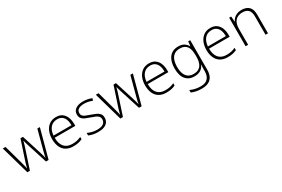

<svg xmlns="http://www.w3.org/2000/svg" viewBox="94 -1698 4541 3096"><g transform="rotate(-30 2364.5 -150.5)"><path d="M397 -360Q391 -381 385 -399.5Q379 -418 374.5 -435.5Q370 -453 365 -470H363Q359 -453 354 -435Q349 -417 343.5 -398Q338 -379 331 -359L213 0H165L14 -530H64L159 -188Q167 -157 173 -134.5Q179 -112 183.5 -93.5Q188 -75 190 -58H193Q196 -70 199.5 -83Q203 -96 206.5 -111Q210 -126 215.5 -144Q221 -162 228 -182L343 -530H389L499 -183Q506 -159 512.5 -136.5Q519 -114 524.5 -94.5Q530 -75 533 -58H536Q538 -74 542 -93Q546 -112 552.5 -135.5Q559 -159 566 -188L657 -530H704L561 0H512Z M1008 -541Q1076 -541 1120.5 -509Q1165 -477 1187 -421.5Q1209 -366 1209 -295V-261H825Q825 -150 876 -91Q927 -32 1022 -32Q1071 -32 1107 -39.5Q1143 -47 1188 -67V-24Q1149 -6 1110 2Q1071 10 1021 10Q940 10 885.5 -23.5Q831 -57 804 -118.5Q777 -180 777 -261Q777 -340 803.5 -403.5Q830 -467 881.5 -504Q933 -541 1008 -541ZM1007 -500Q930 -500 882.5 -449Q835 -398 826 -301H1161Q1161 -360 1144.5 -405Q1128 -450 1094 -475Q1060 -500 1007 -500Z M1686 -139Q1686 -92 1662.5 -58.5Q1639 -25 1593.5 -7.5Q1548 10 1482 10Q1427 10 1383.5 0Q1340 -10 1310 -24V-71Q1348 -53 1392.5 -41.5Q1437 -30 1483 -30Q1566 -30 1602.5 -58.5Q1639 -87 1639 -136Q1639 -169 1621 -190Q1603 -211 1569.5 -226Q1536 -241 1489 -256Q1441 -272 1403 -288.5Q1365 -305 1343 -332Q1321 -359 1321 -406Q1321 -470 1372.5 -505.5Q1424 -541 1510 -541Q1557 -541 1598.5 -532Q1640 -523 1673 -509L1656 -469Q1626 -483 1586.5 -491.5Q1547 -500 1508 -500Q1442 -500 1404.5 -476.5Q1367 -453 1367 -408Q1367 -373 1385 -353.5Q1403 -334 1436.5 -321Q1470 -308 1513 -293Q1560 -277 1599 -260Q1638 -243 1662 -215Q1686 -187 1686 -139Z M2129 -360Q2123 -381 2117 -399.5Q2111 -418 2106.5 -435.5Q2102 -453 2097 -470H2095Q2091 -453 2086 -435Q2081 -417 2075.5 -398Q2070 -379 2063 -359L1945 0H1897L1746 -530H1796L1891 -188Q1899 -157 1905 -134.5Q1911 -112 1915.5 -93.5Q1920 -75 1922 -58H1925Q1928 -70 1931.5 -83Q1935 -96 1938.5 -111Q1942 -126 1947.5 -144Q1953 -162 1960 -182L2075 -530H2121L2231 -183Q2238 -159 2244.5 -136.5Q2251 -114 2256.5 -94.5Q2262 -75 2265 -58H2268Q2270 -74 2274 -93Q2278 -112 2284.5 -135.5Q2291 -159 2298 -188L2389 -530H2436L2293 0H2244Z M2740 -541Q2808 -541 2852.5 -509Q2897 -477 2919 -421.5Q2941 -366 2941 -295V-261H2557Q2557 -150 2608 -91Q2659 -32 2754 -32Q2803 -32 2839 -39.5Q2875 -47 2920 -67V-24Q2881 -6 2842 2Q2803 10 2753 10Q2672 10 2617.5 -23.5Q2563 -57 2536 -118.5Q2509 -180 2509 -261Q2509 -340 2535.5 -403.5Q2562 -467 2613.5 -504Q2665 -541 2740 -541ZM2739 -500Q2662 -500 2614.5 -449Q2567 -398 2558 -301H2893Q2893 -360 2876.5 -405Q2860 -450 2826 -475Q2792 -500 2739 -500Z M3284 -541Q3350 -541 3390.5 -515Q3431 -489 3455 -446H3458L3466 -531H3504V20Q3504 87 3481 136.5Q3458 186 3408 213Q3358 240 3278 240Q3218 240 3172 230Q3126 220 3089 204V157Q3126 175 3174.5 187Q3223 199 3279 199Q3373 199 3415 151Q3457 103 3457 22V-13Q3457 -36 3458 -57.5Q3459 -79 3460 -102H3457Q3436 -47 3389.5 -18.5Q3343 10 3275 10Q3172 10 3114.5 -59.5Q3057 -129 3057 -260Q3057 -390 3115 -465.5Q3173 -541 3284 -541ZM3288 -499Q3226 -499 3185.5 -471Q3145 -443 3125 -389Q3105 -335 3105 -259Q3105 -148 3150 -89.5Q3195 -31 3279 -31Q3332 -31 3366.5 -48Q3401 -65 3421 -95Q3441 -125 3449.5 -164Q3458 -203 3458 -246V-285Q3458 -351 3441.5 -399Q3425 -447 3388 -473Q3351 -499 3288 -499Z M3882 -541Q3950 -541 3994.5 -509Q4039 -477 4061 -421.5Q4083 -366 4083 -295V-261H3699Q3699 -150 3750 -91Q3801 -32 3896 -32Q3945 -32 3981 -39.5Q4017 -47 4062 -67V-24Q4023 -6 3984 2Q3945 10 3895 10Q3814 10 3759.5 -23.5Q3705 -57 3678 -118.5Q3651 -180 3651 -261Q3651 -340 3677.5 -403.5Q3704 -467 3755.5 -504Q3807 -541 3882 -541ZM3881 -500Q3804 -500 3756.5 -449Q3709 -398 3700 -301H4035Q4035 -360 4018.5 -405Q4002 -450 3968 -475Q3934 -500 3881 -500Z M4461 -541Q4551 -541 4598.5 -494Q4646 -447 4646 -347V0H4600V-344Q4600 -425 4563 -462Q4526 -499 4457 -499Q4370 -499 4323 -448Q4276 -397 4276 -294V0H4229V-531H4267L4274 -432H4277Q4291 -462 4315.5 -486.5Q4340 -511 4376.5 -526Q4413 -541 4461 -541Z"/></g></svg>

Font: Noto Sans Oriya ExtraLight
Style: Regular
Weight: 250
Version: Version 2.003